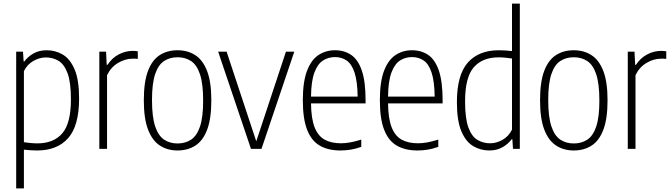

<svg xmlns="http://www.w3.org/2000/svg" viewBox="-20 -828 3731 1068"><path d="M70 220V-540.5H108L111.5 -486H115.5Q133.5 -511.5 165.2 -530Q197 -548.5 240 -548.5Q288 -548.5 329 -524.5Q370 -500.5 395 -442Q420 -383.5 420 -280Q420 -128.5 359.2 -59.8Q298.5 9 186.5 9Q169 9 149.8 7.8Q130.5 6.5 113 4.5V220ZM188 -30.5Q278 -30.5 326.2 -86Q374.5 -141.5 374.5 -275.5Q374.5 -370.5 355.8 -420.8Q337 -471 305.5 -489.8Q274 -508.5 235 -508.5Q200 -508.5 166 -489.2Q132 -470 113 -432.5V-37Q127.5 -34.5 149 -32.5Q170.5 -30.5 188 -30.5Z M532.5 0V-540.5H570L573.5 -467.5H578Q603.5 -506 640.8 -525.5Q678 -545 719 -545Q728 -545 735 -544.2Q742 -543.5 746.5 -542.5V-500.5Q739 -501.5 732.8 -501.5Q726.5 -501.5 717 -501.5Q676.5 -501.5 637 -478.2Q597.5 -455 575.5 -410V0Z M967.5 9Q911.5 9 869.2 -18.5Q827 -46 803.5 -107.2Q780 -168.5 780 -270Q780 -372 803 -433Q826 -494 868.2 -521.2Q910.5 -548.5 967.5 -548.5Q1024 -548.5 1066.2 -521.2Q1108.5 -494 1132 -433Q1155.5 -372 1155.5 -270Q1155.5 -168.5 1132.5 -107.2Q1109.5 -46 1067.2 -18.5Q1025 9 967.5 9ZM967.5 -30Q1011 -30 1043 -51.2Q1075 -72.5 1092.5 -124.2Q1110 -176 1110 -268Q1110 -362 1092.5 -414.5Q1075 -467 1043 -488.2Q1011 -509.5 967.5 -509.5Q924.5 -509.5 892.5 -488.5Q860.5 -467.5 843 -415.8Q825.5 -364 825.5 -272Q825.5 -178 843 -125.5Q860.5 -73 892.5 -51.5Q924.5 -30 967.5 -30Z M1376 0 1193.5 -540.5H1240.5L1405.5 -42L1570.5 -540.5H1617L1434.5 0Z M1873.5 9Q1805.5 9 1759 -17.8Q1712.5 -44.5 1688.5 -105.8Q1664.5 -167 1664.5 -270.5Q1664.5 -373 1687.8 -434Q1711 -495 1751.5 -521.8Q1792 -548.5 1843.5 -548.5Q1895.5 -548.5 1933.8 -522.2Q1972 -496 1992.8 -435Q2013.5 -374 2013.5 -270V-253H1710Q1711 -168.5 1730 -120Q1749 -71.5 1785.8 -51.2Q1822.5 -31 1876.5 -31Q1900.5 -31 1927.5 -35.8Q1954.5 -40.5 1989.5 -51.5V-11Q1956.5 0.5 1928.5 4.8Q1900.5 9 1873.5 9ZM1843.5 -510.5Q1806.5 -510.5 1776.8 -491.5Q1747 -472.5 1729 -424.8Q1711 -377 1710 -290.5H1969.5Q1968 -377 1952 -424.8Q1936 -472.5 1908 -491.5Q1880 -510.5 1843.5 -510.5Z M2302 9Q2234 9 2187.5 -17.8Q2141 -44.5 2117 -105.8Q2093 -167 2093 -270.5Q2093 -373 2116.2 -434Q2139.5 -495 2180 -521.8Q2220.5 -548.5 2272 -548.5Q2324 -548.5 2362.2 -522.2Q2400.5 -496 2421.2 -435Q2442 -374 2442 -270V-253H2138.5Q2139.5 -168.5 2158.5 -120Q2177.5 -71.5 2214.2 -51.2Q2251 -31 2305 -31Q2329 -31 2356 -35.8Q2383 -40.5 2418 -51.5V-11Q2385 0.5 2357 4.8Q2329 9 2302 9ZM2272 -510.5Q2235 -510.5 2205.2 -491.5Q2175.5 -472.5 2157.5 -424.8Q2139.5 -377 2138.5 -290.5H2398Q2396.5 -377 2380.5 -424.8Q2364.5 -472.5 2336.5 -491.5Q2308.5 -510.5 2272 -510.5Z M2701.5 9Q2653.5 9 2612.5 -15Q2571.5 -39 2546.5 -97.5Q2521.5 -156 2521.5 -259.5Q2521.5 -411 2582.2 -479.8Q2643 -548.5 2755 -548.5Q2772.5 -548.5 2791.8 -547.2Q2811 -546 2828 -544V-808H2871.5V0H2833.5L2830 -53.5H2826Q2808 -28 2776 -9.5Q2744 9 2701.5 9ZM2706.5 -31Q2741.5 -31 2775.5 -50.2Q2809.5 -69.5 2828 -107V-502.5Q2813.5 -505 2792.2 -507Q2771 -509 2753.5 -509Q2663.5 -509 2615.2 -453.5Q2567 -398 2567 -264Q2567 -169 2585.5 -118.8Q2604 -68.5 2635.8 -49.8Q2667.5 -31 2706.5 -31Z M3171.5 9Q3115.5 9 3073.2 -18.5Q3031 -46 3007.5 -107.2Q2984 -168.5 2984 -270Q2984 -372 3007 -433Q3030 -494 3072.2 -521.2Q3114.5 -548.5 3171.5 -548.5Q3228 -548.5 3270.2 -521.2Q3312.5 -494 3336 -433Q3359.5 -372 3359.5 -270Q3359.5 -168.5 3336.5 -107.2Q3313.5 -46 3271.2 -18.5Q3229 9 3171.5 9ZM3171.5 -30Q3215 -30 3247 -51.2Q3279 -72.5 3296.5 -124.2Q3314 -176 3314 -268Q3314 -362 3296.5 -414.5Q3279 -467 3247 -488.2Q3215 -509.5 3171.5 -509.5Q3128.5 -509.5 3096.5 -488.5Q3064.5 -467.5 3047 -415.8Q3029.5 -364 3029.5 -272Q3029.5 -178 3047 -125.5Q3064.5 -73 3096.5 -51.5Q3128.5 -30 3171.5 -30Z M3472 0V-540.5H3509.5L3513 -467.5H3517.5Q3543 -506 3580.2 -525.5Q3617.5 -545 3658.5 -545Q3667.5 -545 3674.5 -544.2Q3681.5 -543.5 3686 -542.5V-500.5Q3678.5 -501.5 3672.2 -501.5Q3666 -501.5 3656.5 -501.5Q3616 -501.5 3576.5 -478.2Q3537 -455 3515 -410V0Z"/></svg>

Font: Encode Sans Condensed ExtraLight
Style: Regular
Weight: 200
Width: 3
Designer: Multiple Designers
Foundry: Impallari Type
Version: Version 3.000; ttfautohint (v1.8.3) -l 8 -r 50 -G 200 -x 14 